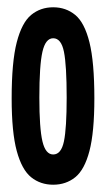

<svg xmlns="http://www.w3.org/2000/svg" viewBox="-20 -499 290 527"><path d="M126 8Q91 8 65.5 -12.5Q40 -33 26 -84.5Q12 -136 12 -229Q12 -329 26 -383Q40 -437 65.5 -458Q91 -479 126 -479Q161 -479 186.5 -458Q212 -437 225.5 -383Q239 -329 239 -229Q239 -136 225.5 -84.5Q212 -33 186.5 -12.5Q161 8 126 8ZM126 -75Q148 -75 155.5 -111Q163 -147 163 -231Q163 -320 155.5 -357Q148 -394 126 -394Q105 -394 96.5 -357Q88 -320 88 -231Q88 -147 96.5 -111Q105 -75 126 -75Z"/></svg>

Font: Inconsolata UltraCondensed ExtraBold
Style: Regular
Weight: 800
Width: 1
Monospace: yes
Designer: Raph Levien, Cyreal, Brenton Simpson
Foundry: Raph Levien, Cyreal, Google
Version: Version 3.001; ttfautohint (v1.8.2.53-6de2)